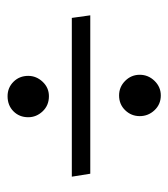

<svg xmlns="http://www.w3.org/2000/svg" viewBox="12 -524 455 520"><g transform="rotate(-90 240.0 -264.5)"><path d="M239 -360Q214 -360 198 -377Q182 -394 182 -416Q182 -440 198 -456Q214 -472 239 -472Q262 -472 278 -456Q294 -440 294 -416Q294 -394 278 -377Q262 -360 239 -360ZM458 -248H29L21 -298H451ZM241 -57Q217 -57 201 -74Q185 -91 185 -114Q185 -137 201 -153.5Q217 -170 241 -170Q264 -170 280.5 -153.5Q297 -137 297 -114Q297 -91 280.5 -74Q264 -57 241 -57Z"/></g></svg>

Font: Palanquin Light
Style: Regular
Weight: 300
Designer: Pria Ravichandran
Version: Version 1.0.4